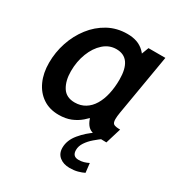

<svg xmlns="http://www.w3.org/2000/svg" viewBox="-169 -619 883 945"><g transform="rotate(30 272.0 -147.0)"><path d="M186 10Q133.5 10 95.8 -15.5Q58 -41 37.8 -85.8Q17.5 -130.5 17.5 -188.5Q17.5 -248.5 36.2 -304.8Q55 -361 89.8 -406Q124.5 -451 173.2 -477.8Q222 -504.5 281.5 -504.5Q312 -504.5 335.8 -496.2Q359.5 -488 378.5 -469.8Q397.5 -451.5 411.5 -421L371.5 -405.5L405.5 -495.5H501.5L443 -151Q439 -127.5 439 -111.5Q439 -90 449.2 -84.2Q459.5 -78.5 485 -78.5L458 10Q419 10 395 6.8Q371 3.5 357 -7Q343 -17.5 333.5 -39Q324 -60.5 313.5 -97L348.5 -76.5Q330 -53.5 307 -33.8Q284 -14 254.5 -2Q225 10 186 10ZM224 -82Q257.5 -82 283 -97.8Q308.5 -113.5 325.5 -141.8Q342.5 -170 351 -208Q359.5 -246 359.5 -290Q359.5 -350.5 337.8 -381.5Q316 -412.5 272 -412.5Q231.5 -412.5 199.8 -384.2Q168 -356 149.8 -309Q131.5 -262 131.5 -206.5Q131.5 -152.5 153.5 -117.2Q175.5 -82 224 -82ZM388 -5 440 0Q417.5 16 396 34.5Q374.5 53 360.8 73.8Q347 94.5 347 117Q347 153 381.5 153Q397.5 153 410.8 149.2Q424 145.5 438 138.5L444 191Q429 198.5 409 204Q389 209.5 363 209.5Q328.5 209.5 306 191.5Q283.5 173.5 283.5 140.5Q283.5 98 315.5 59.5Q347.5 21 388 -5Z"/></g></svg>

Font: Cabin SemiCondensedSemiBold
Style: Italic
Weight: 600
Width: 4
Italic angle: -10°
Designer: Pablo Impallari
Foundry: Pablo Impallari. http://www.impallari.com Igino Marini. http://www.ikern.com
Version: Version 3.001